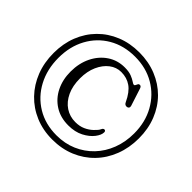

<svg xmlns="http://www.w3.org/2000/svg" viewBox="-177 -954 1206 1206"><g transform="rotate(45 426.0 -351.0)"><path d="M425 37Q342 37 272.8 7.8Q203.5 -21.5 152.8 -74.2Q102 -127 74.2 -198.2Q46.5 -269.5 46.5 -353.5Q46.5 -437.5 74.2 -507.8Q102 -578 152.8 -629.5Q203.5 -681 272.8 -709.2Q342 -737.5 425 -737.5Q508 -737.5 577.5 -709.2Q647 -681 698 -629.8Q749 -578.5 777 -508Q805 -437.5 805 -353.5Q805 -269 777.2 -197.5Q749.5 -126 698.5 -73.5Q647.5 -21 578 8Q508.5 37 425 37ZM425 -0.5Q498.5 -0.5 560 -27Q621.5 -53.5 667 -101.2Q712.5 -149 737.2 -213.5Q762 -278 762 -354Q762 -454 718.5 -532.2Q675 -610.5 599 -655Q523 -699.5 425 -699.5Q326 -699.5 250.2 -655.2Q174.5 -611 132 -532.8Q89.5 -454.5 89.5 -354Q89.5 -252 132 -172Q174.5 -92 250.2 -46.2Q326 -0.5 425 -0.5ZM624 -226Q624 -202 600.8 -171.8Q577.5 -141.5 534.8 -119.2Q492 -97 433.5 -97Q363 -97 311.8 -129.8Q260.5 -162.5 232.5 -219Q204.5 -275.5 204.5 -346.5Q204.5 -421 233.5 -479.8Q262.5 -538.5 312.8 -572.2Q363 -606 427 -606Q464 -606 487.5 -596.8Q511 -587.5 524.5 -578Q538 -568.5 544.5 -568.5Q550 -568.5 553 -575.2Q556 -582 559.8 -588.8Q563.5 -595.5 571.5 -595.5Q583.5 -595.5 588.5 -579L626 -463Q629 -453.5 624.2 -446.8Q619.5 -440 610.5 -439.5Q593.5 -438 585.5 -456Q556.5 -518 519.2 -544Q482 -570 432 -570Q389.5 -570 354.2 -543Q319 -516 297.8 -468.5Q276.5 -421 276.5 -358.5Q276.5 -292 299.2 -243.5Q322 -195 361.2 -169Q400.5 -143 450 -143Q487.5 -143 516.2 -156Q545 -169 566 -189Q590 -211.5 596.2 -226Q602.5 -240.5 613.5 -240Q624 -238.5 624 -226Z"/></g></svg>

Font: Fraunces 72pt S100 Light
Style: Regular
Weight: 300
Version: Version 1.000; ttfautohint (v1.8.3)